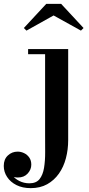

<svg xmlns="http://www.w3.org/2000/svg" viewBox="-114 -714 462 994"><path d="M45 260Q2.5 260 -28.8 244.2Q-60 228.5 -77.2 202.2Q-94.5 176 -94.5 145Q-94.5 110.5 -73.2 90.8Q-52 71 -22.5 71Q-5.5 71 10.8 78.8Q27 86.5 37.5 101.5Q48 116.5 48 138.5Q48 164 29.2 184.5Q10.5 205 -21.5 205Q-40.5 205 -56.8 196.8Q-73 188.5 -83.2 175Q-93.5 161.5 -93.5 145H-67.5Q-67.5 170 -53 190.2Q-38.5 210.5 -14.2 222.8Q10 235 38 235Q73.5 235 90.8 213.2Q108 191.5 114 155Q120 118.5 119.8 73Q119.5 27.5 119.5 -20V-433.5H31.5V-460H239V11.5Q239 60.5 227.2 105.2Q215.5 150 191 184.8Q166.5 219.5 130.2 239.8Q94 260 45 260ZM23 -555.5 9.5 -569 125.5 -694H202.5L318.5 -569L305 -555.5L163.5 -634Z"/></svg>

Font: Bodoni Moda 9pt SemiBold
Style: Regular
Weight: 600
Designer: Owen Earl
Foundry: indestructible type
Version: Version 2.005